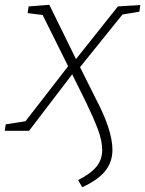

<svg xmlns="http://www.w3.org/2000/svg" viewBox="-49 -549 609 806"><path d="M536 -500 465 -488 287 -267 353 -135Q423 -2 423 80Q423 131 392.5 169Q362 207 296 237L279 207Q332 180 356 150.5Q380 121 380 81Q380 41 361 -8.5Q342 -58 312 -120L254 -237L73 0H-29L-25 -27L58 -40L237 -271L130 -486L67 -494L71 -522L158 -529L270 -301L446 -522L540 -528Z"/></svg>

Font: Bitter Pro Light
Style: Italic
Weight: 300
Italic angle: -9°
Designer: Sol Matas, and Bitter project Authors
Foundry: Sol Matas
Version: Version 1.010